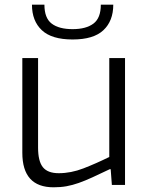

<svg xmlns="http://www.w3.org/2000/svg" viewBox="-20 -787 631 817"><path d="M208 10Q75 10 75 -137V-540H142V-159Q142 -101 162.5 -75.5Q183 -50 230 -50Q282 -50 335 -70.5Q388 -91 445 -119V-540H512V0H456L451 -67H447Q405 -47 373.5 -32.5Q342 -18 315 -8.5Q288 1 263 5.5Q238 10 208 10ZM289 -619Q200 -619 158 -658.5Q116 -698 116 -767H169Q169 -710 200 -686.5Q231 -663 289 -663Q346 -663 377.5 -686.5Q409 -710 409 -767H462Q462 -698 420 -658.5Q378 -619 289 -619Z"/></svg>

Font: Encode Sans Normal
Style: Light
Weight: 300
Designer: Pablo Impallari, Andres Torresi
Foundry: Pablo Impallari, Andres Torresi
Version: Version 1.000; ttfautohint (v1.00) -l 8 -r 50 -G 200 -x 14 -